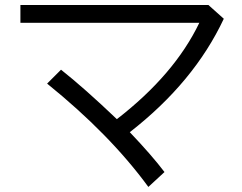

<svg xmlns="http://www.w3.org/2000/svg" viewBox="-20 -739 960 762"><path d="M61 -719.2H807.1L868.2 -664.6Q750 -412.6 495.1 -214.4Q583 -122.1 632.8 -56.2L568.8 2.9Q416.5 -205.6 167 -407.2L222.2 -462.4Q315.9 -388.2 443.8 -266.1Q672.4 -442.9 771 -648.4H61Z"/></svg>

Font: FORM UDPGothic
Style: Regular
Weight: 400
Foundry: Pronama LLC
Version: Version 1.05101